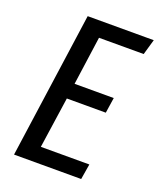

<svg xmlns="http://www.w3.org/2000/svg" viewBox="-130 -770 708 852"><g transform="rotate(20 224.0 -344.5)"><path d="M427 -616H216L184 -387H369L358 -314H174L139 -73H368L356 0H39L136 -689H448Z"/></g></svg>

Font: Fira Sans Compressed
Style: Italic
Weight: 400
Width: 1
Italic angle: -8°
Designer: bBox Type GmbH & Carrois Corporate GbR & Edenspiekermann AG
Foundry: bBox Type GmbH & Carrois Corporate GbR & Edenspiekermann AG
Version: Version 4.301